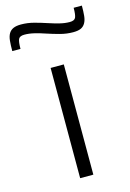

<svg xmlns="http://www.w3.org/2000/svg" viewBox="-169 -801 582 858"><g transform="rotate(-15 122.5 -371.5)"><path d="M0 0ZM92 0V-510H153V0ZM-54 -627ZM299 -743Q299 -715 297 -695.5Q295 -676 287.5 -663Q280 -650 267 -644Q254 -638 231 -638Q201 -638 171 -646Q141 -654 111 -664Q88 -672 63.5 -678Q39 -684 17 -684Q-5 -684 -10.5 -671.5Q-16 -659 -16 -627H-54Q-54 -655 -52 -675Q-50 -695 -42.5 -707.5Q-35 -720 -21.5 -726Q-8 -732 14 -732Q44 -732 74 -724Q104 -716 134 -706Q158 -698 182 -692Q206 -686 228 -686Q250 -686 255.5 -698.5Q261 -711 261 -743Z"/></g></svg>

Font: Azeri Sans Light
Style: Regular
Weight: 300
Designer: Hector Gatti & Omnibus-Type (original fonts) / Cristiano Sobral (main changes and remastering)
Version: Version 1.000; ttfautohint (v1.6)